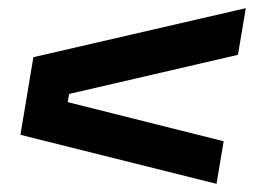

<svg xmlns="http://www.w3.org/2000/svg" viewBox="-20 -560 622 470"><path d="M510 -110 30 -230 61.7 -420 581.7 -540 562.5 -425.8 149.2 -330 145.8 -310 527.5 -214.2Z"/></svg>

Font: Familjen Grotesk GF
Style: Bold Italic
Weight: 700
Designer: Anders Wikstroem, Jonas Baeckman, Matilda Gysing, Kristian Moeller
Foundry: Familjen STHML AB
Version: Version 2.000; Beta; Release 4; Build 6